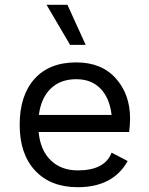

<svg xmlns="http://www.w3.org/2000/svg" viewBox="-20 -770 621 800"><path d="M337 -583H272L174 -750H261ZM522 -276Q522 -248 518 -220H141Q148 -144 191.5 -102Q235 -60 304 -60Q417 -60 445 -134L512 -99Q451 10 304 10Q191 10 126.5 -59Q62 -128 62 -250Q62 -372 123.5 -441Q185 -510 298 -510Q403 -510 462.5 -443.5Q522 -377 522 -276ZM298 -440Q232 -440 191.5 -401Q151 -362 142 -291H445Q437 -361 399 -400.5Q361 -440 298 -440Z"/></svg>

Font: Work Sans
Style: Regular
Weight: 400
Designer: Wei Huang
Foundry: Wei Huang
Version: Version 1.032;PS 001.032;hotconv 1.0.70;makeotf.lib2.5.58329